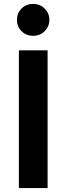

<svg xmlns="http://www.w3.org/2000/svg" viewBox="-20 -956 337 976"><path d="M76 -700H222V0H76ZM148 -936Q184 -936 207.5 -912Q231 -888 231 -855Q231 -822 207.5 -798Q184 -774 148 -774Q113 -774 89.5 -797.5Q66 -821 66 -855Q66 -889 89.5 -912.5Q113 -936 148 -936Z"/></svg>

Font: Renner*
Style: Semi
Weight: 600
Version: Version 003.000 ; ttfautohint (v0.97) -l 8 -r 50 -G 200 -x 1